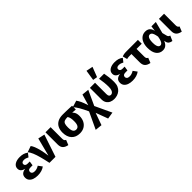

<svg xmlns="http://www.w3.org/2000/svg" viewBox="292 -2403 4180 4180"><g transform="rotate(-45 2381.5 -313.0)"><path d="M266.7 -548.3Q325.8 -548.3 373.2 -534.4Q420.5 -520.5 462 -488.1L397.5 -406.4Q369.8 -422.4 343.5 -430.7Q317.1 -439 284.5 -439Q251.4 -439 231.8 -424.4Q212.2 -409.8 212.2 -383Q212.2 -356.7 231.2 -340.4Q250.2 -324.1 287 -324.1H353.6L338.2 -222.2H279.7Q234.2 -222.2 215 -206Q195.8 -189.9 195.8 -159.7Q195.8 -130.7 217.4 -113.2Q238.9 -95.6 283.9 -95.6Q316.6 -95.6 346.9 -105.4Q377.1 -115.3 411.9 -136L477.9 -46.9Q439 -16.6 384.3 0.2Q329.6 17 264 17Q196.8 17 144.2 -1.5Q91.6 -20 61.8 -56.8Q32.1 -93.5 32.1 -147Q32.1 -208.3 68.6 -241.4Q105.1 -274.6 174.1 -282.9Q112.3 -295.7 82.4 -326.3Q52.5 -357 52.5 -403.7Q52.5 -471.3 111.4 -509.8Q170.3 -548.3 266.7 -548.3Z M462.5 -498.2 606 -548Q630.3 -519.7 653 -463.4Q675.7 -407.2 696 -323.5Q716.3 -239.9 731.7 -126.6L839.8 -547.3L993.1 -513.4L821.6 0H636.3Q611.1 -121.7 584.5 -220.5Q558 -319.3 528.4 -390.3Q498.8 -461.4 462.5 -498.2Z M1045 -531.4H1203V-179Q1203 -143.1 1212.6 -125.8Q1222.1 -108.5 1245.9 -96.8L1200.1 17Q1124.9 3.5 1084.9 -36.7Q1045 -77 1045 -158.6Z M1863 -531.4V-415.6L1712.8 -425.6L1617.3 -427.3Q1560.1 -427.3 1526.7 -414.1Q1493.4 -401 1479.6 -366Q1465.8 -331 1465.8 -265.5Q1465.8 -177.4 1490 -138.4Q1514.1 -99.4 1562 -99.4Q1610.6 -99.4 1634.4 -138.6Q1658.2 -177.8 1658.2 -259Q1658.2 -319.6 1649.8 -357.2Q1641.4 -394.8 1627.4 -415.5Q1613.4 -436.1 1596.4 -446.5L1720.8 -448.5Q1767.5 -423.1 1794.7 -378.6Q1821.9 -334.2 1821.9 -259Q1821.9 -177.4 1790.7 -115.2Q1759.4 -53 1701.3 -18Q1643.2 17 1562 17Q1441.3 17 1371.7 -57.7Q1302.1 -132.4 1302.1 -266.1Q1302.1 -349.2 1332.6 -410.3Q1363.1 -471.5 1425.6 -505.7Q1488 -539.8 1584.5 -539.8Q1632 -539.8 1679.7 -538.5Q1727.3 -537.2 1773.8 -535.6Q1820.3 -534 1863 -531.4Z M1851.2 -497.5 2005.6 -544.8Q2022.5 -520.4 2036.2 -497.3Q2050 -474.3 2063 -446.7Q2076 -419.1 2090 -381.3Q2104.1 -343.6 2121.1 -288.8L2200.8 -185.4L2379.3 195.9L2221.6 221L2117.5 -59.1L2038.3 -182.6Q2009.8 -243.8 1985.9 -291.2Q1962.1 -338.7 1940.6 -375.4Q1919.1 -412.2 1897.4 -441.8Q1875.8 -471.5 1851.2 -497.5ZM2121.1 -288.8 2196.1 -544.2 2358.3 -527.6 2200.8 -185.4 2117.5 -59.1 2017.2 220.6 1856.4 204 2038.3 -182.6Z M2693.8 -531.4H2849.7Q2861.1 -470.7 2869.9 -400.7Q2878.8 -330.8 2878.8 -248.2Q2878.8 -177.2 2856.6 -126.7Q2834.4 -76.2 2797 -44.3Q2759.6 -12.4 2713.3 2.3Q2667 17 2619.4 17Q2564.2 17 2517.1 -3.6Q2470.1 -24.3 2441.5 -67.9Q2413 -111.6 2413 -180.4V-531.4H2571V-182.8Q2571 -137.2 2586.9 -118.3Q2602.8 -99.4 2630.9 -99.4Q2652.8 -99.4 2673.2 -114.1Q2693.6 -128.8 2707 -164.3Q2720.4 -199.9 2720.4 -260.5Q2720.4 -322.1 2713.2 -391.9Q2705.9 -461.7 2693.8 -531.4ZM2585.6 -604.1 2623.2 -846.9 2777.1 -815.8 2688.6 -586.9Z M3187.7 -548.3Q3246.8 -548.3 3294.2 -534.4Q3341.5 -520.5 3383 -488.1L3318.5 -406.4Q3290.8 -422.4 3264.5 -430.7Q3238.1 -439 3205.5 -439Q3172.4 -439 3152.8 -424.4Q3133.2 -409.8 3133.2 -383Q3133.2 -356.7 3152.2 -340.4Q3171.2 -324.1 3208 -324.1H3274.6L3259.2 -222.2H3200.7Q3155.2 -222.2 3136 -206Q3116.8 -189.9 3116.8 -159.7Q3116.8 -130.7 3138.4 -113.2Q3159.9 -95.6 3204.9 -95.6Q3237.6 -95.6 3267.9 -105.4Q3298.1 -115.3 3332.9 -136L3398.9 -46.9Q3360 -16.6 3305.3 0.2Q3250.6 17 3185 17Q3117.8 17 3065.2 -1.5Q3012.6 -20 2982.8 -56.8Q2953.1 -93.5 2953.1 -147Q2953.1 -208.3 2989.6 -241.4Q3026.1 -274.6 3095.1 -282.9Q3033.3 -295.7 3003.4 -326.3Q2973.5 -357 2973.5 -403.7Q2973.5 -471.3 3032.4 -509.8Q3091.3 -548.3 3187.7 -548.3Z M3774.1 -96.8 3728.3 17Q3652.3 3.8 3612.8 -36.4Q3573.2 -76.6 3573.2 -158.3V-430H3731.2V-179Q3731.2 -143.1 3740.8 -125.8Q3750.3 -108.5 3774.1 -96.8ZM3430.7 -402 3402.9 -508.3Q3431.1 -520.8 3461 -526.1Q3490.9 -531.4 3544.1 -531.4H3890.9V-413.4H3524.7Q3500 -413.4 3484.6 -412.2Q3469.2 -411 3457.5 -409Q3445.8 -407 3430.7 -402Z M4133.2 -548.3Q4177.2 -548.3 4209 -532.5Q4240.9 -516.7 4261.3 -485.9Q4281.8 -455.1 4290.5 -409.6L4307.2 -531.4H4442.3L4372.9 -260L4399.6 -154.6Q4406.1 -129.6 4419.8 -117.4Q4433.5 -105.2 4455.5 -101L4404.8 16.7Q4358.8 11.1 4328.3 -11.5Q4297.9 -34 4288.4 -77L4281.3 -113.1Q4265.2 -71.5 4242.1 -42.3Q4219.1 -13.1 4188.5 2Q4157.9 17 4116.7 17Q4024.8 17 3969.5 -53.6Q3914.1 -124.2 3914.1 -261.5Q3914.1 -345.4 3939.7 -409.9Q3965.3 -474.5 4014.7 -511.4Q4064 -548.3 4133.2 -548.3ZM4153.7 -433Q4130.3 -433 4112 -414.8Q4093.8 -396.6 4083.7 -358.7Q4073.7 -320.8 4073.7 -261.5Q4073.7 -202.2 4083.9 -166.3Q4094 -130.4 4111.4 -114.4Q4128.8 -98.4 4150.3 -98.4Q4171.8 -98.4 4190.2 -112.6Q4208.5 -126.9 4224.4 -164.8Q4240.2 -202.8 4251.8 -272Q4240.7 -334.2 4227.3 -369.1Q4213.9 -404 4196.1 -418.5Q4178.2 -433 4153.7 -433Z M4538 -531.4H4696V-179Q4696 -143.1 4705.6 -125.8Q4715.1 -108.5 4738.9 -96.8L4693.1 17Q4617.9 3.5 4577.9 -36.7Q4538 -77 4538 -158.6Z"/></g></svg>

Font: Fira Sans Variable
Style: Regular
Weight: 400
Designer: Carrois Corporate & Edenspiekermann AG
Foundry: Carrois Corporate GbR & Edenspiekermann AG
Version: Version 4.202